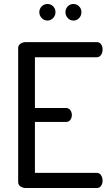

<svg xmlns="http://www.w3.org/2000/svg" viewBox="-20 -942 554 962"><path d="M218 -839Q201 -839 189 -851.5Q177 -864 177 -881Q177 -898 189 -910Q201 -922 218 -922Q235 -922 246.5 -910Q258 -898 258 -881Q258 -864 246 -851.5Q234 -839 218 -839ZM319.5 -910Q331 -922 348 -922Q365 -922 376.5 -910Q388 -898 388 -881Q388 -864 376.5 -851.5Q365 -839 348 -839Q331 -839 319.5 -851.5Q308 -864 308 -881Q308 -898 319.5 -910ZM155 -655V-401H311Q324 -401 332 -390.5Q340 -380 340 -365Q340 -352 332.5 -341.5Q325 -331 311 -331H155V-76H465Q478 -76 486 -64.5Q494 -53 494 -37Q494 -22 486.5 -11Q479 0 465 0H109Q94 0 82.5 -8Q71 -16 71 -30V-701Q71 -715 82.5 -723Q94 -731 109 -731H465Q479 -731 486.5 -720Q494 -709 494 -694Q494 -678 486 -666.5Q478 -655 465 -655Z"/></svg>

Font: Dosis
Style: Medium
Weight: 500
Designer: Edgar Tolentino, Pablo Impallari, Igino Marini
Foundry: Edgar Tolentino, Pablo Impallari, Igino Marini
Version: Version 1.007